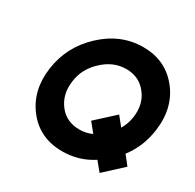

<svg xmlns="http://www.w3.org/2000/svg" viewBox="-157 -881 1076 1062"><g transform="rotate(30 380.5 -350.0)"><path d="M447 -560Q529 -560 577 -498Q601 -468 610 -431Q619 -394 613 -350Q606 -302 583 -265L537 -322L420 -215L467 -157Q430 -140 387 -140Q304 -140 257 -201Q209 -263 221 -350Q226 -394 246 -431Q266 -468 299 -498Q365 -560 447 -560ZM468 -712Q324 -712 210 -605Q98 -500 77 -350Q56 -202 137 -96Q220 12 366 12Q471 12 558 -45L605 12L721 -95L676 -152Q742 -238 757 -350Q778 -504 692 -609Q608 -712 468 -712Z"/></g></svg>

Font: Unageo
Style: ExtraBold-Italic
Weight: 800
Designer: Richard Sepsi
Foundry: Richard Sepsi
Version: Version 2.000